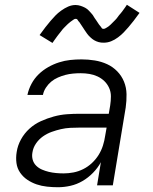

<svg xmlns="http://www.w3.org/2000/svg" viewBox="-20 -777 640 805"><path d="M223 8Q200 8 177 5.5Q154 3 133.5 -4Q113 -11 95 -23Q77 -35 64.5 -53Q52 -71 49 -93.5Q46 -116 50 -140Q54 -167 68 -192.5Q82 -218 103.5 -237.5Q125 -257 151.5 -269Q178 -281 205.5 -288.5Q233 -296 260 -298Q287 -300 314 -300H436L442 -335Q445 -354 445 -373Q445 -392 437.5 -408.5Q430 -425 417.5 -437Q405 -449 389 -456.5Q373 -464 355 -467Q337 -470 318 -470Q302 -470 286 -468.5Q270 -467 254.5 -463Q239 -459 223 -452Q207 -445 194.5 -434.5Q182 -424 172.5 -409.5Q163 -395 160 -379H95Q100 -403 112 -425.5Q124 -448 142 -465.5Q160 -483 182 -495.5Q204 -508 227.5 -515.5Q251 -523 274.5 -525.5Q298 -528 322 -528Q350 -528 377.5 -523.5Q405 -519 429 -508Q453 -497 471.5 -478Q490 -459 500 -434.5Q510 -410 510.5 -382Q511 -354 507 -326L453 0H387L403 -97Q390 -73 370 -52.5Q350 -32 326 -18Q302 -4 275.5 2Q249 8 223 8ZM247 -50Q267 -50 288 -54Q309 -58 329 -68Q349 -78 365.5 -93.5Q382 -109 393.5 -127.5Q405 -146 411.5 -166.5Q418 -187 421 -208L427 -242H314Q295 -242 275 -241Q255 -240 235.5 -235.5Q216 -231 196.5 -224Q177 -217 160 -205Q143 -193 131 -175.5Q119 -158 116 -138Q113 -122 117 -107.5Q121 -93 131.5 -82.5Q142 -72 156 -66Q170 -60 184.5 -56.5Q199 -53 215 -51.5Q231 -50 247 -50ZM200 -597 146 -630Q159 -648 170.5 -663Q182 -678 192.5 -690Q203 -702 212.5 -712Q222 -722 236.5 -732.5Q251 -743 266 -749.5Q281 -756 297 -756Q303 -756 308 -755Q313 -754 318 -752.5Q323 -751 327.5 -749Q332 -747 337 -744.5Q342 -742 345.5 -739Q349 -736 352.5 -732.5Q356 -729 359.5 -725Q363 -721 366.5 -717Q370 -713 372 -709Q374 -705 377 -701Q380 -697 383 -692.5Q386 -688 389 -683.5Q392 -679 395 -674.5Q398 -670 401 -667Q404 -664 406 -660Q408 -656 414 -656Q418 -656 421.5 -658Q425 -660 428.5 -662Q432 -664 436 -667Q440 -670 444 -674Q448 -678 449 -679Q450 -680 452.5 -682.5Q455 -685 457.5 -687.5Q460 -690 463 -693Q466 -696 468.5 -699Q471 -702 473.5 -705.5Q476 -709 479 -713Q482 -717 485.5 -720.5Q489 -724 492 -728.5Q495 -733 498.5 -737.5Q502 -742 505 -746.5Q508 -751 512 -757L565 -723Q552 -705 540.5 -690Q529 -675 518.5 -663Q508 -651 498.5 -641Q489 -631 475 -620.5Q461 -610 446 -604Q431 -598 415 -598Q409 -598 404 -598.5Q399 -599 393.5 -600.5Q388 -602 383.5 -604Q379 -606 374.5 -608.5Q370 -611 366.5 -614Q363 -617 359 -620.5Q355 -624 351.5 -628Q348 -632 345 -636Q342 -640 339.5 -644Q337 -648 334 -652Q331 -656 328.5 -660.5Q326 -665 322.5 -669.5Q319 -674 316.5 -678.5Q314 -683 311 -686Q308 -689 305.5 -693.5Q303 -698 297 -698Q293 -698 289.5 -695.5Q286 -693 283 -691Q280 -689 276 -686Q272 -683 267.5 -679Q263 -675 262 -674Q261 -673 258.5 -670.5Q256 -668 253.5 -665.5Q251 -663 248 -660Q245 -657 242.5 -654Q240 -651 237.5 -647.5Q235 -644 232 -640.5Q229 -637 226 -633Q223 -629 219.5 -624.5Q216 -620 213 -615.5Q210 -611 206.5 -606.5Q203 -602 200 -597Z"/></svg>

Font: Iosevka Aile Light
Style: Italic
Weight: 300
Italic angle: -9°
Designer: Belleve Invis
Foundry: Belleve Invis
Version: Version 31.1.0; ttfautohint (v1.8.4)